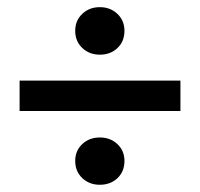

<svg xmlns="http://www.w3.org/2000/svg" viewBox="-20 -595 553 531"><path d="M34.2 -288.1V-372.1H479V-288.1ZM188 -149.9Q188 -178.2 207.5 -196.5Q227.1 -214.8 255.9 -214.8Q285.2 -214.8 304.7 -196.5Q324.2 -178.2 324.2 -149.9Q324.2 -120.6 304.9 -102.3Q285.6 -84 255.9 -84Q227.1 -84 207.5 -102.5Q188 -121.1 188 -149.9ZM188 -509.8Q188 -538.1 207.5 -556.6Q227.1 -575.2 255.9 -575.2Q285.2 -575.2 304.7 -556.6Q324.2 -538.1 324.2 -509.8Q324.2 -480.5 304.9 -462.2Q285.6 -443.8 255.9 -443.8Q227.1 -443.8 207.5 -462.4Q188 -481 188 -509.8Z"/></svg>

Font: Source Sans Pro Semibold
Style: Regular
Weight: 600
Designer: Paul D. Hunt
Foundry: Adobe Systems Incorporated
Version: Version 2.020;PS 2.0;hotconv 1.0.86;makeotf.lib2.5.63406